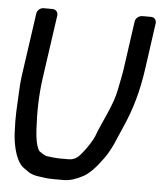

<svg xmlns="http://www.w3.org/2000/svg" viewBox="-51 -718 658 782"><g transform="rotate(5 278.0 -326.5)"><path d="M96 -670C83 -670 70 -660 68 -645L31 -385C28 -364 27 -344 26 -323C23 -257 19 -227 23 -150C25 -116 35 -51 65 -21C72 -14 79 -11 89 -3C103 8 121 13 141 15C159 17 167 20 199 20H238C265 20 290 11 318 -4C343 -18 368 -45 396 -84C427 -128 438 -164 460 -213C496 -293 517 -369 530 -462L556 -648C558 -659 551 -673 535 -673H499C488 -673 472 -664 470 -648L444 -463C439 -425 436 -419 426 -365C413 -298 375 -235 350 -167C345 -154 324 -121 311 -105C293 -82 280 -66 250 -66H211C202 -66 184 -68 160 -71C154 -72 129 -87 127 -92C116 -114 112 -141 110 -174C106 -244 107 -313 117 -385L154 -645C156 -659 146 -670 132 -670Z"/></g></svg>

Font: Reckless Catfish
Style: HeavyIt
Weight: 400
Foundry: Cannot Into Space Fonts
Version: Version 0.2894